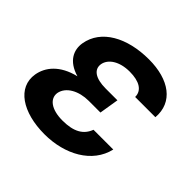

<svg xmlns="http://www.w3.org/2000/svg" viewBox="-145 -697 851 851"><g transform="rotate(45 280.5 -272.0)"><path d="M361.5 -325.3H288C222.7 -325.3 191.1 -349.4 196.7 -386.4C203.1 -424.4 245.4 -453.8 310.4 -453.8C370.4 -453.8 407 -432.2 406.6 -391.3H533.4C542.3 -493.3 459.2 -552.6 332.4 -552.6C195.7 -552.6 90.2 -495 73.2 -394.2C65.3 -346.6 86.3 -296.9 160.9 -275.2C72.4 -253.9 32 -202.4 22.7 -148.4C6.7 -52.2 101.9 9.9 239.3 9.9C366.1 9.9 478 -50.4 502.8 -158H378.9C361.9 -112.6 323.9 -89.5 252.5 -89.5C181.5 -89.5 144.5 -120 150.2 -159.4C158.7 -206 212.4 -233.7 273.4 -233.7H346.6Z"/></g></svg>

Font: Margiela Sans Semi Bold
Style: Italic
Weight: 600
Italic angle: -9.39999°
Designer: Stefan Endress, Andreas Faust
Version: Version 1.100;FEAKit 1.0